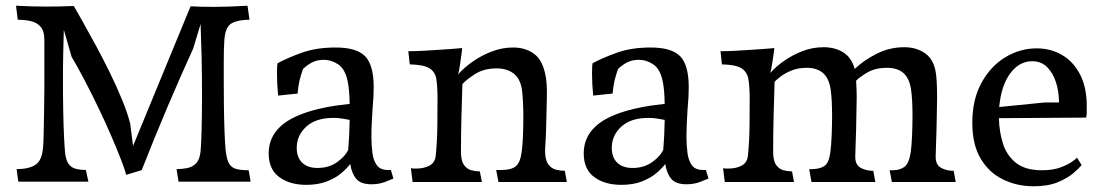

<svg xmlns="http://www.w3.org/2000/svg" viewBox="-20 -636 3853 671"><path d="M44 -1 38 -45Q80 -45 103 -59.5Q126 -74 130 -117Q132 -132 132.5 -166Q133 -200 134 -241.5Q135 -283 135 -322Q135 -361 135 -386V-497Q135 -528 121.5 -543Q108 -558 86.5 -562.5Q65 -567 42 -567L36 -616Q93 -613 139 -613Q163 -613 187.5 -613.5Q212 -614 238 -615Q249 -596 269.5 -559.5Q290 -523 315 -477Q340 -431 364 -382Q388 -333 407 -286.5Q426 -240 435 -204L445 -126L646 -614Q663 -613 683 -612.5Q703 -612 727 -612Q750 -612 781.5 -613Q813 -614 845 -616L852 -567Q812 -567 789.5 -554.5Q767 -542 764 -495Q763 -484 762.5 -463.5Q762 -443 762 -420Q762 -397 762 -378Q762 -359 762 -351Q762 -314 762.5 -268Q763 -222 764.5 -181Q766 -140 768 -117Q771 -84 779 -67.5Q787 -51 804 -46Q821 -41 849 -41L856 -1H604L597 -45Q616 -45 634 -48.5Q652 -52 665 -65Q678 -78 681 -107Q683 -126 684.5 -180.5Q686 -235 686 -308Q686 -377 684.5 -440.5Q683 -504 681 -552L655 -466Q612 -372 566.5 -265Q521 -158 475 -41L474 -42V-41L421 -25Q417 -42 403 -78Q389 -114 369 -160.5Q349 -207 325 -257Q301 -307 276.5 -354Q252 -401 230 -438L203 -532Q202 -495 201 -451Q200 -407 200 -358Q200 -299 201 -246Q202 -193 204 -154Q206 -115 208 -97Q213 -65 229 -53.5Q245 -42 280 -42L289 -1Z M1050 10Q993 10 956 -17Q919 -44 919 -100Q919 -156 960.5 -194.5Q1002 -233 1092 -255Q1125 -263 1154.5 -267Q1184 -271 1202 -273Q1201 -325 1195 -352Q1186 -395 1162 -411Q1138 -427 1112 -427Q1088 -427 1070 -417.5Q1052 -408 1039 -395Q1032 -376 1027 -355.5Q1022 -335 1020 -309L952 -302Q950 -322 949 -342Q948 -362 948 -378Q948 -393 948.5 -402Q949 -411 950 -415Q985 -434 1035.5 -452Q1086 -470 1153 -470Q1226 -470 1256 -439.5Q1286 -409 1286 -331Q1286 -313 1285 -295.5Q1284 -278 1282 -256Q1280 -223 1279 -202Q1278 -181 1278 -158Q1278 -129 1281.5 -102Q1285 -75 1297 -58.5Q1309 -42 1336 -42H1346L1355 -12Q1346 -8 1325 0Q1304 8 1278 8Q1241 8 1225 -11Q1209 -30 1204 -63Q1193 -48 1173 -31Q1153 -14 1122.5 -2Q1092 10 1050 10ZM1017 -119Q1017 -86 1036 -67.5Q1055 -49 1090 -49Q1130 -49 1159 -70Q1188 -91 1197 -113Q1201 -158 1202 -217Q1191 -219 1176.5 -221.5Q1162 -224 1145 -224Q1084 -224 1050.5 -193.5Q1017 -163 1017 -119Z M1422 0 1416 -48Q1421 -47 1426 -47Q1431 -47 1436 -47Q1462 -47 1481.5 -57.5Q1501 -68 1503 -94Q1508 -145 1508.5 -199Q1509 -253 1509 -291Q1509 -333 1505 -359Q1501 -385 1480.5 -397.5Q1460 -410 1412 -411L1407 -457Q1430 -457 1458.5 -458.5Q1487 -460 1515.5 -462Q1544 -464 1565.5 -465.5Q1587 -467 1595 -468Q1595 -463 1592.5 -444.5Q1590 -426 1587 -406Q1584 -386 1581 -376Q1602 -400 1633 -421.5Q1664 -443 1700 -456.5Q1736 -470 1773 -470Q1817 -470 1847 -447.5Q1877 -425 1887 -370Q1889 -362 1890.5 -340Q1892 -318 1891 -287L1889 -207Q1888 -161 1886.5 -140Q1885 -119 1885 -108Q1885 -77 1896 -62Q1907 -47 1923 -43Q1939 -39 1954 -39L1961 0H1722L1714 -42H1734Q1766 -42 1782 -54.5Q1798 -67 1803 -104Q1805 -118 1806.5 -140.5Q1808 -163 1808.5 -187Q1809 -211 1809 -229Q1809 -257 1807.5 -283Q1806 -309 1804 -323Q1798 -362 1774.5 -379.5Q1751 -397 1716 -397Q1671 -397 1640 -377Q1609 -357 1596 -342Q1594 -285 1592.5 -222.5Q1591 -160 1591 -105Q1591 -74 1601.5 -59.5Q1612 -45 1627 -41Q1642 -37 1657 -37L1664 0Z M2151 10Q2094 10 2057 -17Q2020 -44 2020 -100Q2020 -156 2061.5 -194.5Q2103 -233 2193 -255Q2226 -263 2255.5 -267Q2285 -271 2303 -273Q2302 -325 2296 -352Q2287 -395 2263 -411Q2239 -427 2213 -427Q2189 -427 2171 -417.5Q2153 -408 2140 -395Q2133 -376 2128 -355.5Q2123 -335 2121 -309L2053 -302Q2051 -322 2050 -342Q2049 -362 2049 -378Q2049 -393 2049.5 -402Q2050 -411 2051 -415Q2086 -434 2136.5 -452Q2187 -470 2254 -470Q2327 -470 2357 -439.5Q2387 -409 2387 -331Q2387 -313 2386 -295.5Q2385 -278 2383 -256Q2381 -223 2380 -202Q2379 -181 2379 -158Q2379 -129 2382.5 -102Q2386 -75 2398 -58.5Q2410 -42 2437 -42H2447L2456 -12Q2447 -8 2426 0Q2405 8 2379 8Q2342 8 2326 -11Q2310 -30 2305 -63Q2294 -48 2274 -31Q2254 -14 2223.5 -2Q2193 10 2151 10ZM2118 -119Q2118 -86 2137 -67.5Q2156 -49 2191 -49Q2231 -49 2260 -70Q2289 -91 2298 -113Q2302 -158 2303 -217Q2292 -219 2277.5 -221.5Q2263 -224 2246 -224Q2185 -224 2151.5 -193.5Q2118 -163 2118 -119Z M2513 0 2507 -48Q2512 -47 2517 -47Q2522 -47 2527 -47Q2553 -47 2572.5 -57.5Q2592 -68 2594 -94Q2599 -145 2599.5 -199Q2600 -253 2600 -291Q2600 -333 2595.5 -359Q2591 -385 2571 -397.5Q2551 -410 2503 -411L2498 -457Q2521 -457 2549.5 -458.5Q2578 -460 2606.5 -462Q2635 -464 2656.5 -465.5Q2678 -467 2686 -468Q2686 -463 2683.5 -446Q2681 -429 2678 -410Q2675 -391 2672 -381Q2691 -403 2720.5 -423.5Q2750 -444 2785 -457.5Q2820 -471 2858 -471Q2898 -471 2927 -453Q2956 -435 2967 -395Q2998 -425 3043.5 -448Q3089 -471 3140 -471Q3185 -471 3216 -447.5Q3247 -424 3252 -370Q3254 -351 3254.5 -328.5Q3255 -306 3255 -297L3253 -187L3250 -91Q3249 -61 3268 -50Q3287 -39 3313 -39L3320 0H3097L3089 -41H3099Q3125 -41 3141 -53Q3157 -65 3163 -105Q3166 -126 3167.5 -163.5Q3169 -201 3169 -229Q3169 -290 3164 -323Q3158 -363 3137 -381Q3116 -399 3080 -399Q3039 -399 3011 -382.5Q2983 -366 2972 -354Q2973 -338 2973.5 -321.5Q2974 -305 2974 -297L2972 -187L2969 -91Q2968 -61 2987 -50Q3006 -39 3032 -39L3039 0H2816L2808 -45H2818Q2844 -45 2860.5 -55.5Q2877 -66 2882 -105Q2885 -126 2886.5 -163.5Q2888 -201 2888 -229Q2888 -290 2883 -323Q2877 -363 2856 -381Q2835 -399 2799 -399Q2769 -399 2746 -389.5Q2723 -380 2708 -368.5Q2693 -357 2687 -350Q2685 -291 2683.5 -226.5Q2682 -162 2682 -105Q2682 -74 2692.5 -59.5Q2703 -45 2718 -41Q2733 -37 2748 -37L2755 0Z M3592 15Q3534 15 3485 -9Q3436 -33 3407 -82Q3378 -131 3378 -207Q3378 -288 3410 -346.5Q3442 -405 3493.5 -436Q3545 -467 3603 -467Q3652 -467 3691.5 -444Q3731 -421 3754.5 -376Q3778 -331 3778 -265Q3778 -255 3778 -245.5Q3778 -236 3776 -225L3471 -223Q3472 -176 3485 -134.5Q3498 -93 3530.5 -67Q3563 -41 3621 -41Q3660 -41 3686.5 -51Q3713 -61 3727.5 -71.5Q3742 -82 3744 -85L3760 -59Q3752 -49 3732 -31.5Q3712 -14 3677.5 0.5Q3643 15 3592 15ZM3587 -422Q3542 -422 3510.5 -379.5Q3479 -337 3472 -262L3632 -278H3681Q3681 -315 3670.5 -348Q3660 -381 3639.5 -401.5Q3619 -422 3587 -422Z"/></svg>

Font: Maname
Style: Regular
Weight: 400
Designer: Pathum Egodawatta
Foundry: mooniak
Version: Version 1.000; ttfautohint (v1.8.4.7-5d5b)